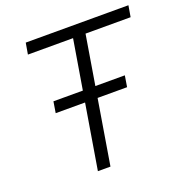

<svg xmlns="http://www.w3.org/2000/svg" viewBox="-130 -844 917 960"><g transform="rotate(-20 328.0 -364.0)"><path d="M99.6 -667.5 109.9 -727.5H656.2L646 -667.5H406.2L295.9 0H229L339.8 -667.5ZM129.9 -344.7 139.6 -404.3H519.5L509.8 -344.7Z"/></g></svg>

Font: Inter 28pt Light
Style: Italic
Weight: 300
Italic angle: -9.3988°
Designer: Rasmus Andersson
Foundry: rsms
Version: Version 4.001;git-66647c0bb